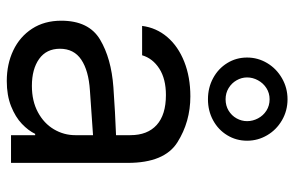

<svg xmlns="http://www.w3.org/2000/svg" viewBox="-173 -695 881 575"><g transform="rotate(90 267.5 -407.5)"><path d="M241.2 -306.6Q274.4 -309.1 315.7 -311.3Q356.9 -313.5 384.8 -314.5V-357.4Q384.8 -408.7 354.2 -436.3Q323.7 -463.9 264.6 -463.9Q216.3 -463.9 185.5 -444.1Q154.8 -424.3 145.5 -392.6H57.6Q63 -435.1 90.8 -467.8Q118.7 -500.5 164.8 -518.8Q210.9 -537.1 268.6 -537.1Q344.7 -537.1 406.2 -498.3Q467.8 -459.5 467.8 -349.6V0H384.8V-72.3H380.9Q371.1 -51.8 350.8 -32.5Q330.6 -13.2 298.1 -0.2Q265.6 12.7 222.7 12.7Q171.9 12.7 130.9 -6.8Q89.8 -26.4 65.9 -63.2Q42 -100.1 42 -150.4Q42 -232.9 98.4 -266.6Q154.8 -300.3 241.2 -306.6ZM237.3 -62.5Q282.7 -62.5 316.2 -80.6Q349.6 -98.6 367.2 -128.4Q384.8 -158.2 384.8 -192.4V-245.6L251 -236.3Q191.4 -232.4 158.7 -210.4Q126 -188.5 126 -146.5Q126 -106 156.5 -84.2Q187 -62.5 237.3 -62.5ZM152.3 -707Q152.3 -739.3 168.9 -767.1Q185.5 -794.9 214.4 -811.5Q243.2 -828.1 277.3 -828.1Q311.5 -828.1 340.1 -811.5Q368.7 -794.9 385 -767.1Q401.4 -739.3 401.4 -707Q401.4 -674.3 385 -647.5Q368.7 -620.6 340.3 -605.2Q312 -589.8 277.3 -589.8Q242.7 -589.8 214.1 -605.2Q185.5 -620.6 168.9 -647.5Q152.3 -674.3 152.3 -707ZM342.8 -707Q342.8 -724.1 334.5 -739.7Q326.2 -755.4 311.3 -764.9Q296.4 -774.4 277.3 -774.4Q258.8 -774.4 243.9 -764.9Q229 -755.4 220.5 -739.7Q211.9 -724.1 211.9 -707Q211.9 -690.4 220.5 -675.5Q229 -660.6 243.9 -651.6Q258.8 -642.6 277.3 -642.6Q296.4 -642.6 311.3 -651.6Q326.2 -660.6 334.5 -675.5Q342.8 -690.4 342.8 -707Z"/></g></svg>

Font: Pretendard
Style: Regular
Weight: 400
Designer: Base glyphs from Inter by Rasmus Andersson; Hangeul glyphs from Noto Sans CJK(Source Han Sans) by Jang Soo-young and Kan
Foundry: Kil Hyung-jin
Version: Version 1.309